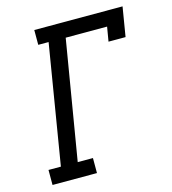

<svg xmlns="http://www.w3.org/2000/svg" viewBox="-109 -825 819 914"><g transform="rotate(-15 300.0 -367.5)"><path d="M37 0V-74H98L195 -662H144V-735H579L555 -590H471L483 -661H279L181 -74H256V0Z"/></g></svg>

Font: Iosevka Curly Slab Extended
Style: Italic
Weight: 400
Width: 7
Italic angle: -9°
Monospace: yes
Designer: Belleve Invis
Foundry: Belleve Invis
Version: Version 11.1.0; ttfautohint (v1.8.3)